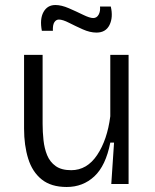

<svg xmlns="http://www.w3.org/2000/svg" viewBox="-20 -734 617 766"><path d="M246 12Q184 12 146.5 -18Q109 -48 92.5 -101Q76 -154 76 -221V-515H150V-240Q150 -208 153.5 -175Q157 -142 168 -115Q179 -88 202 -71.5Q225 -55 264 -55Q327 -55 367.5 -115.5Q408 -176 420 -270V-515H493V0H424L435 -165H420Q402 -73 356.5 -30.5Q311 12 246 12ZM365 -604Q339 -604 310 -617Q281 -630 255.5 -643Q230 -656 215 -656Q204 -656 197 -645.5Q190 -635 191 -611H147Q138 -658 153.5 -686Q169 -714 201 -714Q225 -714 255 -701Q285 -688 311.5 -675Q338 -662 352 -662Q366 -662 373.5 -675.5Q381 -689 379 -708H422Q432 -665 417 -634.5Q402 -604 365 -604Z"/></svg>

Font: Bricolage Grotesque 10pt Light
Style: Regular
Weight: 300
Designer: Mathieu Triay
Foundry: Atelier Triay
Version: Version 1.000; ttfautohint (v1.8.4.7-5d5b);gftools[0.9.32]